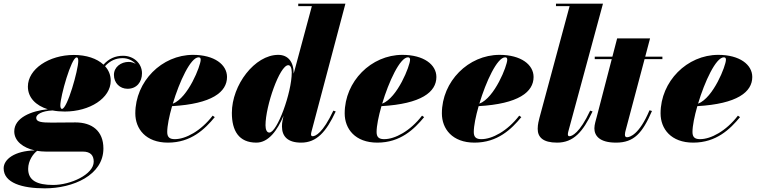

<svg xmlns="http://www.w3.org/2000/svg" viewBox="-105 -770 4144 1050"><path d="M249 -160C385.5 -160 500.5 -233 500.5 -328.5C500.5 -359.5 489.5 -386 469.5 -408C497 -438 528.5 -452 566 -452C594 -452 620.5 -439.5 637.5 -420.5C625.5 -427.5 612 -431.5 599 -431.5C556.5 -431.5 518 -403.5 518 -360.5C518 -316 550.5 -284.5 592.5 -284.5C643 -284.5 671.5 -322 671.5 -369.5C671.5 -422.5 627 -465 568 -465C525 -465 490 -449 461 -416.5C425 -450 367.5 -469.5 299 -469.5C162.5 -469.5 47.5 -392 47.5 -296.5C47.5 -236.5 90.5 -193 156.5 -172.5C66.5 -164 -27 -126 -27 -51.5C-27 2 22 38.5 85 52.5C-25 55 -85 101 -85 150.5C-85 230.5 16.5 260 140 260C294.5 260 460.5 188 460.5 42C460.5 -54 398 -100.5 308 -100.5C279.5 -100.5 212 -99.5 177 -99.5C122.5 -99.5 93 -103 93 -125.5C93 -143.5 123 -163.5 182.5 -166C203 -162 225.5 -160 249 -160ZM234 -174.5C227.5 -174.5 225 -183.5 225 -194C225 -243 285 -456 314 -456C321.5 -456 323 -447 323 -436.5C323 -387.5 263 -174.5 234 -174.5ZM49 153.5C49 108 77.5 70 98 55C113.5 57.5 130 59 146.5 59H348C390 59 407.5 80 407.5 114C407.5 184 281.5 241.5 185.5 241.5C97 241.5 49 216.5 49 153.5Z M809.5 -48C809.5 -81.5 820 -133.5 836 -189.5C1053.5 -202 1136.5 -266.5 1136.5 -349C1136.5 -416.5 1067.5 -470 950.5 -470C780 -470 635 -325 635 -150C635 -65 692.5 10 813.5 10C940 10 1015.5 -64 1069.5 -129.5L1058 -137.5C993 -53 910 -9 851 -9C824.5 -9 809.5 -18 809.5 -48ZM981 -456.5C990 -456.5 992.5 -451.5 992.5 -443C992.5 -411.5 924 -235 840 -203C876 -323.5 937.5 -456.5 981 -456.5Z M1501 -368C1501 -433 1469.5 -470 1416.5 -470C1288.5 -470 1163 -305.5 1163 -152.5C1163 -55 1201 10 1297 10C1364 10 1412.5 -58 1445.5 -137L1440 -110C1438 -101 1437 -90 1437 -78.5C1437 -23.5 1469 10 1542 10C1627 10 1679 -49 1731 -160.5L1718 -165C1660 -41.5 1620 -25 1604.5 -25C1598.5 -25 1596 -29.5 1596 -34C1596 -38.5 1596.5 -42.5 1598 -48.5L1784 -750H1526V-736.5H1600.5L1501 -367ZM1490.5 -374C1490.5 -262.5 1410.5 -45 1368 -45C1353.5 -45 1347 -62.5 1347 -85C1347 -190 1424.5 -413.5 1471.5 -413.5C1483 -413.5 1490.5 -399.5 1490.5 -374Z M1954.5 -48C1954.5 -81.5 1965 -133.5 1981 -189.5C2198.5 -202 2281.5 -266.5 2281.5 -349C2281.5 -416.5 2212.5 -470 2095.5 -470C1925 -470 1780 -325 1780 -150C1780 -65 1837.5 10 1958.5 10C2085 10 2160.5 -64 2214.5 -129.5L2203 -137.5C2138 -53 2055 -9 1996 -9C1969.5 -9 1954.5 -18 1954.5 -48ZM2126 -456.5C2135 -456.5 2137.5 -451.5 2137.5 -443C2137.5 -411.5 2069 -235 1985 -203C2021 -323.5 2082.5 -456.5 2126 -456.5Z M2486 -48C2486 -81.5 2496.5 -133.5 2512.5 -189.5C2730 -202 2813 -266.5 2813 -349C2813 -416.5 2744 -470 2627 -470C2456.5 -470 2311.5 -325 2311.5 -150C2311.5 -65 2369 10 2490 10C2616.5 10 2692 -64 2746 -129.5L2734.5 -137.5C2669.5 -53 2586.5 -9 2527.5 -9C2501 -9 2486 -18 2486 -48ZM2657.5 -456.5C2666.5 -456.5 2669 -451.5 2669 -443C2669 -411.5 2600.5 -235 2516.5 -203C2552.5 -323.5 2614 -456.5 2657.5 -456.5Z M3135.5 -160.5 3122.5 -165C3065 -41.5 3022.5 -25 3009 -25C3003.5 -25 3000.5 -28.5 3000.5 -35.5C3000.5 -40 3001.5 -45.5 3003 -51L3192.5 -750H2935.5V-736.5H3010L2845 -125C2842 -113 2835.5 -90 2835.5 -65.5C2835.5 -19.5 2864.5 10 2941.5 10C3031.5 10 3083 -49 3135.5 -160.5Z M3460.5 -163 3447 -167C3391 -33 3338.5 -19.5 3324 -19.5C3316.5 -19.5 3312.5 -24 3312.5 -33.5C3312.5 -42.5 3315 -52 3317 -59L3420 -446.5H3517.5V-460H3423.5L3450 -560H3270L3244 -460H3147.5V-446.5H3240.5L3159.5 -135C3154.5 -115 3145.5 -89 3145.5 -68.5C3145.5 -29 3172 10 3264 10C3363 10 3408 -42.5 3460.5 -163Z M3682 -48C3682 -81.5 3692.5 -133.5 3708.5 -189.5C3926 -202 4009 -266.5 4009 -349C4009 -416.5 3940 -470 3823 -470C3652.5 -470 3507.5 -325 3507.5 -150C3507.5 -65 3565 10 3686 10C3812.5 10 3888 -64 3942 -129.5L3930.5 -137.5C3865.5 -53 3782.5 -9 3723.5 -9C3697 -9 3682 -18 3682 -48ZM3853.5 -456.5C3862.5 -456.5 3865 -451.5 3865 -443C3865 -411.5 3796.5 -235 3712.5 -203C3748.5 -323.5 3810 -456.5 3853.5 -456.5Z"/></svg>

Font: Bodoni* 16pt Fatface
Style: Italic
Weight: 900
Italic angle: -13°
Version: Version 2.3